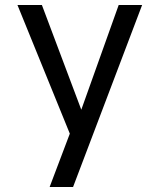

<svg xmlns="http://www.w3.org/2000/svg" viewBox="-20 -570 640 770"><path d="M179 180 260 -34 50 -550H148L306 -130L456 -550H550L273 180Z"/></svg>

Font: Tiny
Style: Regular
Weight: 400
Designer: Philipp Nurullin, Konstantin Bulenkov
Foundry: JetBrains
Version: Version 2.251; ttfautohint (v1.8.4.7-5d5b)